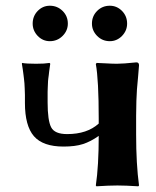

<svg xmlns="http://www.w3.org/2000/svg" viewBox="-20 -654 550 677"><path d="M304.2 -570.8C304.2 -554.2 310.3 -539.7 322.5 -527.3C334.7 -515 349.6 -508.8 367.2 -508.8C383.8 -508.8 398.1 -515 410.2 -527.3C422.2 -539.7 428.2 -554.2 428.2 -570.8C428.2 -588.4 422.2 -603.3 410.2 -615.5C398.1 -627.7 383.8 -633.8 367.2 -633.8C349.6 -633.8 334.7 -627.7 322.5 -615.5C310.3 -603.3 304.2 -588.4 304.2 -570.8ZM95.2 -570.8C95.2 -554.2 101.2 -539.7 113 -527.3C124.9 -515 139.2 -508.8 155.8 -508.8C173.3 -508.8 188.3 -515 200.7 -527.3C213.1 -539.7 219.2 -554.2 219.2 -570.8C219.2 -588.4 213.1 -603.3 200.7 -615.5C188.3 -627.7 173.3 -633.8 155.8 -633.8C139.2 -633.8 124.9 -627.7 113 -615.5C101.2 -603.3 95.2 -588.4 95.2 -570.8ZM67.9 -291C67.9 -237.3 78.5 -198.2 99.6 -173.8C120.8 -149.4 155.6 -137.2 204.1 -137.2C231.4 -137.2 254.2 -140.1 272.5 -146C290.7 -151.9 309.2 -161.5 328.1 -174.8C328.1 -104.5 324.7 -46.2 317.9 0L319.8 2.9C349.4 1 374.2 0 394 0C413.2 0 437.8 1 467.8 2.9L470.2 0C463.4 -50.1 460 -110.2 460 -180.2V-246.1C460 -263.7 460.3 -281.2 460.9 -298.6C461.6 -316 462.2 -329.4 462.9 -338.9L466.8 -382.3L470.2 -423.8C470.2 -430.7 467.1 -434.1 460.9 -434.1C429.4 -430.8 406.4 -429.2 392.1 -429.2C382 -429.2 368.5 -429.7 351.6 -430.7C334.6 -431.6 324.4 -432.1 320.8 -432.1L317.9 -428.2C324.7 -390.8 328.1 -326.3 328.1 -234.9V-218.3C300.8 -193.5 263.7 -181.2 216.8 -181.2C187.5 -181.2 168.7 -189.1 160.4 -205.1C152.1 -221 147.9 -250.3 147.9 -293V-313.5V-330.1C147.9 -335 148.1 -339.9 148.4 -345C148.8 -350 148.9 -353.9 148.9 -356.7C148.9 -359.5 149.1 -363.3 149.4 -368.2L150.4 -377.9C150.7 -379.6 151.2 -383.2 151.9 -388.9C152.5 -394.6 152.9 -398.3 153.1 -399.9C153.2 -401.5 153.9 -406.2 155 -413.8C156.2 -421.5 156.9 -426.6 157.2 -429.2L154.8 -432.1L150.4 -431.6C147.5 -431 142 -430.4 134 -429.9C126.1 -429.4 117 -429.2 106.9 -429.2C83.5 -429.2 67.2 -430.2 58.1 -432.1L57.1 -429.2C57.8 -425.6 58.8 -419 60.3 -409.4C61.8 -399.8 62.6 -393.8 62.7 -391.4C62.9 -388.9 63.5 -384 64.5 -376.7C65.4 -369.4 66 -363.8 66.2 -359.9C66.3 -356 66.7 -350.2 67.1 -342.5C67.6 -334.9 67.9 -327.1 67.9 -319.3Z"/></svg>

Font: Linux Biolinum G
Style: Bold
Weight: 700
Designer: Philipp H. Poll
Foundry: Philipp H. Poll
Version: Version 1.1.0